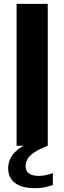

<svg xmlns="http://www.w3.org/2000/svg" viewBox="-20 -760 336 1001"><path d="M66.5 0V-740H229V0ZM163 221Q92 221 57.2 193Q22.5 165 22.5 117.5Q22.5 86.5 37.8 59.2Q53 32 88.8 8.2Q124.5 -15.5 186 -36L229 0Q183.5 17.5 158.2 34.8Q133 52 123.2 69.8Q113.5 87.5 113.5 106.5Q113.5 130.5 130.5 143.8Q147.5 157 184.5 157Q199.5 157 217 153.5Q234.5 150 255.5 142.5V204.5Q235 212 212.5 216.5Q190 221 163 221Z"/></svg>

Font: Encode Sans SC
Style: Bold
Weight: 700
Version: Version 3.002